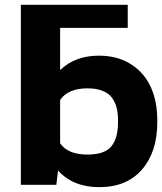

<svg xmlns="http://www.w3.org/2000/svg" viewBox="-20 -770 675 800"><path d="M66.9 -750H512.2V-653.8H230.5V-478Q293 -538.1 392.1 -538.1Q469.2 -538.1 524.9 -502.9Q580.6 -467.8 607.9 -408Q635.3 -348.1 635.3 -270.5V-260.3Q635.3 -137.2 571.8 -63.7Q508.3 9.8 393.1 9.8Q284.7 9.8 221.7 -59.6L214.8 0H66.9ZM230.5 -353.5V-172.9Q262.7 -126 344.7 -126Q415.5 -126 443.6 -159.9Q471.7 -193.8 471.7 -260.3V-270.5Q471.7 -299.3 465.8 -321.8Q460 -344.2 446.3 -363Q432.6 -381.8 406.7 -391.8Q380.9 -401.9 344.2 -401.9Q263.7 -401.9 230.5 -353.5Z"/></svg>

Font: Bert Sans Black
Style: Regular
Weight: 900
Designer: Christian Robertson, Adam Twardoch, & Cristiano Sobral
Foundry: Google
Version: Version 12.135;January 10, 2020;FontCreator 12.0.0.2547 64-b